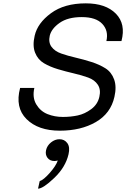

<svg xmlns="http://www.w3.org/2000/svg" viewBox="-20 -765 753 1146"><path d="M335 66Q365 66 382 89.5Q399 113 389 156Q371 233 304 297Q237 361 207 361L217 316Q240 309 277 267Q314 225 325 193Q314 196 305 196Q278 196 263.5 177Q249 158 255 131Q261 104 284.5 85Q308 66 335 66ZM492 -745Q611 -745 671.5 -683.5Q732 -622 705 -520H615Q629 -581 591 -622Q553 -663 468 -663Q385 -663 336 -628.5Q287 -594 277 -552Q268 -512 287.5 -485.5Q307 -459 345.5 -445.5Q384 -432 431.5 -421Q479 -410 526 -395Q573 -380 609 -357.5Q645 -335 661 -291.5Q677 -248 663 -187Q641 -88 552 -36.5Q463 15 337 15Q208 15 138.5 -54Q69 -123 100 -240H185Q172 -183 196.5 -142Q221 -101 263.5 -84Q306 -67 355 -67Q402 -67 444 -76Q486 -85 524.5 -113.5Q563 -142 573 -187Q583 -230 564 -259Q545 -288 506.5 -302Q468 -316 420.5 -327Q373 -338 326 -352Q279 -366 242.5 -387.5Q206 -409 189.5 -450.5Q173 -492 187 -552Q204 -627 284 -686Q364 -745 492 -745Z"/></svg>

Font: Miedinger
Style: Italic
Weight: 400
Italic angle: -13°
Version: Version 001.000